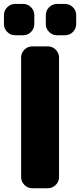

<svg xmlns="http://www.w3.org/2000/svg" viewBox="-38 -995 414 994"><path d="M128.9 -20.5Q105.5 -20.5 88.4 -37.6Q71.3 -54.7 71.3 -78.1V-697.3Q71.3 -720.7 88.4 -737.8Q105.5 -754.9 128.9 -754.9H210Q233.4 -754.9 250.5 -737.8Q267.6 -720.7 267.6 -697.3V-78.1Q267.6 -54.7 250.5 -37.6Q233.4 -20.5 210 -20.5ZM40 -812.5Q16.6 -812.5 -0.5 -829.6Q-17.6 -846.7 -17.6 -870.1V-917Q-17.6 -940.4 -0.5 -957.5Q16.6 -974.6 40 -974.6H82Q105.5 -974.6 122.6 -957.5Q139.6 -940.4 139.6 -917V-870.1Q139.6 -846.7 122.6 -829.6Q105.5 -812.5 82 -812.5ZM256.8 -812.5Q233.4 -812.5 216.3 -829.6Q199.2 -846.7 199.2 -870.1V-917Q199.2 -940.4 216.3 -957.5Q233.4 -974.6 256.8 -974.6H298.8Q322.3 -974.6 339.4 -957.5Q356.4 -940.4 356.4 -917V-870.1Q356.4 -846.7 339.4 -829.6Q322.3 -812.5 298.8 -812.5Z"/></svg>

Font: Gen Jyuu Gothic Heavy
Style: Bold
Weight: 900
Designer: [Source Han Sans]
Ryoko NISHIZUKA  (kana & ideographs); Paul D. Hunt (Latin, Greek & Cyrillic); Wenlong ZHANG  (bopomofo
Version: Version 1.002.20150607